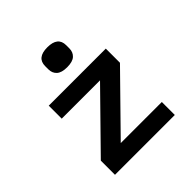

<svg xmlns="http://www.w3.org/2000/svg" viewBox="-198 -890 1035 1035"><g transform="rotate(-45 320.0 -372.0)"><path d="M92 0V-108L395 -417H103V-516H538V-408L235 -99H548V0ZM240 -656V-680Q240 -744 320 -744Q400 -744 400 -680V-656Q400 -627 381 -609.5Q362 -592 320 -592Q278 -592 259 -609.5Q240 -627 240 -656Z"/></g></svg>

Font: Writer SemiBold
Style: Regular
Weight: 600
Monospace: yes
Designer: Mike Abbink, Paul van der Laan, Pieter van Rosmalen
Foundry: Bold Monday
Version: Version 2.001 2020